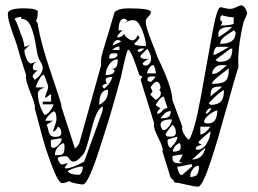

<svg xmlns="http://www.w3.org/2000/svg" viewBox="-20 -689 958 714"><path d="M629 -10Q629 -14 623.5 -20Q618 -26 615 -27L584 -126Q585 -128 585 -132Q585 -144 568.5 -177Q552 -210 552 -224Q552 -229 553 -231L503 -392Q503 -396 510 -403L498 -410Q498 -411 494 -422.5Q490 -434 485.5 -446.5Q481 -459 475.5 -473Q470 -487 465 -495.5Q460 -504 457 -504Q451 -504 430 -403Q429 -399 412.5 -340Q396 -281 381.5 -234Q367 -187 348 -128.5Q329 -70 313.5 -36.5Q298 -3 288 -3Q280 -3 259 -7.5Q238 -12 238 -16L234 -14Q230 -12 223.5 -10Q217 -8 211 -8Q198 -8 175.5 -66Q153 -124 139 -175L109 -287L110 -289Q110 -291 110 -292Q110 -303 93 -345Q76 -387 76 -404Q76 -405 76.5 -407Q77 -409 77 -410Q56 -473 41 -527Q40 -529 24.5 -573.5Q9 -618 9 -638Q9 -658 69 -658Q121 -658 121 -644L120 -638Q120 -631 118.5 -623Q117 -615 113 -612L115 -610Q117 -608 119 -604Q121 -600 121 -594Q133 -526 166.5 -427.5Q200 -329 208 -299V-293L258 -139Q258 -137 259 -137Q261 -137 268 -145.5Q275 -154 275 -157L356 -446V-471Q356 -479 386 -576Q397 -614 406 -644Q420 -658 458 -658Q541 -658 541 -644Q541 -636 531.5 -627Q522 -618 522 -609Q522 -589 542 -539Q562 -489 565 -478Q621 -363 621 -317L658 -218Q657 -216 657 -213Q657 -202 666 -187.5Q675 -173 683 -169Q704 -203 726.5 -326.5Q749 -450 767.5 -554.5Q786 -659 799 -662Q806 -662 815.5 -659Q825 -656 837 -656Q846 -656 859 -662.5Q872 -669 877 -669Q885 -669 892 -658Q899 -647 899 -640Q899 -636 892.5 -622.5Q886 -609 886 -608Q866 -526 866 -463Q866 -447 867 -441Q847 -377 831 -317Q829 -312 815.5 -263Q802 -214 791 -176.5Q780 -139 765 -93Q750 -47 737.5 -21Q725 5 717 5Q702 5 672.5 -2.5Q643 -10 629 -10ZM232 -53Q238 -39 275 -39Q288 -47 288 -70Q264 -70 232 -53ZM639 -69Q639 -64 644 -51Q649 -38 655 -38Q657 -38 658 -39L694 -70V-78Q684 -78 666 -73.5Q648 -69 639 -69ZM720 -73Q706 -73 696.5 -59.5Q687 -46 687 -31Q708 -31 714 -41.5Q720 -52 720 -73ZM232 -83 220 -64Q225 -63 226 -63Q248 -63 293 -88Q344 -227 362 -279V-293Q340 -286 320.5 -209.5Q301 -133 293 -120Q288 -112 275.5 -100Q263 -88 254 -88Q244 -88 238 -98Q232 -108 225 -108Q195 -108 195 -99Q195 -90 208 -77Q214 -77 232 -83ZM621 -108Q621 -91 626.5 -86.5Q632 -82 646 -82H652Q657 -83 658 -83L646 -88Q659 -111 659 -114Q640 -114 621 -108ZM744 -139Q740 -137 731.5 -129.5Q723 -122 712 -111.5Q701 -101 694 -96Q734 -96 744 -139ZM214 -157Q184 -139 184 -112H195Q209 -112 214.5 -117.5Q220 -123 220 -144Q220 -156 214 -157ZM646 -157Q623 -144 623 -125Q652 -125 652 -141Q652 -156 646 -157ZM708 -139Q708 -132 713 -132Q735 -132 749 -156Q763 -180 763 -201Q718 -165 718 -159Q718 -157 723.5 -154Q729 -151 732 -151Q713 -148 708 -139ZM169 -159V-154Q169 -139 177 -139Q187 -139 198 -150.5Q209 -162 209 -171Q209 -172 208 -174V-175L170 -169Q169 -169 169 -159ZM603 -167Q603 -144 615 -139Q640 -164 640 -181Q637 -180 627.5 -177.5Q618 -175 610.5 -172.5Q603 -170 603 -167ZM153 -225Q157 -219 159.5 -206Q162 -193 167.5 -186.5Q173 -180 186 -180Q208 -180 208 -194Q208 -213 195 -218Q194 -213 188 -206.5Q182 -200 180 -200H179Q178 -201 177 -201Q190 -237 190 -244Q190 -275 179 -275Q171 -270 163.5 -262Q156 -254 152.5 -248.5Q149 -243 149 -241V-240H177ZM596 -190Q596 -184 603 -181Q604 -181 607.5 -181Q611 -181 612.5 -181Q614 -181 617 -181Q620 -181 621.5 -181.5Q623 -182 625.5 -182.5Q628 -183 629 -184.5Q630 -186 631.5 -187.5Q633 -189 633.5 -191Q634 -193 634 -196Q634 -216 621 -225Q596 -194 596 -190ZM725 -218V-189Q741 -189 763 -218ZM577 -225Q577 -220 580.5 -212.5Q584 -205 587 -205Q598 -205 608.5 -219Q619 -233 619 -245Q577 -245 577 -225ZM739 -236Q739 -230 754 -230Q788 -230 788 -279Q775 -276 757 -262Q739 -248 739 -236ZM615 -276Q612 -276 609.5 -275.5Q607 -275 604.5 -274Q602 -273 600 -272.5Q598 -272 596 -270Q594 -268 592.5 -267Q591 -266 588.5 -263Q586 -260 585 -259Q584 -258 581 -254Q578 -250 577 -249Q597 -249 606 -254Q615 -259 615 -276ZM121 -342Q121 -301 145 -262Q154 -262 162.5 -272Q171 -282 175 -290.5Q179 -299 179 -301H139V-311H170V-338Q165 -338 158.5 -331.5Q152 -325 148 -325Q148 -333 153.5 -346Q159 -359 159 -367L158 -372Q158 -373 154 -384.5Q150 -396 147 -403.5Q144 -411 142 -411Q132 -411 115 -372L113 -364H145Q144 -363 138 -360.5Q132 -358 129.5 -356Q127 -354 124 -350.5Q121 -347 121 -342ZM577 -287Q564 -276 564 -266Q576 -266 582.5 -276Q589 -286 603 -287L589 -330Q577 -330 559 -299Q565 -292 577 -287ZM765 -287Q752 -287 744 -268L747 -267Q752 -267 758.5 -274Q765 -281 765 -287ZM382 -355Q349 -355 349 -299Q367 -309 374.5 -321Q382 -333 382 -355ZM756 -305Q757 -305 760 -302.5Q763 -300 763 -299Q790 -299 801.5 -312Q813 -325 813 -354Q794 -346 756 -305ZM540 -338H539Q538 -338 544.5 -331.5Q551 -325 559 -317Q578 -328 578 -341Q578 -352 572 -354Q577 -359 577 -364Q577 -370 573 -377.5Q569 -385 562 -385Q557 -385 548.5 -375.5Q540 -366 540 -364Q540 -363 543.5 -357Q547 -351 547 -348Q546 -347 544.5 -345Q543 -343 541.5 -341.5Q540 -340 540 -338ZM799 -367Q777 -367 770 -360.5Q763 -354 763 -330Q769 -337 784 -348Q799 -359 806 -367ZM361 -370Q361 -363 368 -360Q391 -378 398 -403Q373 -403 373 -392Q373 -381 380 -379Q376 -379 368.5 -375.5Q361 -372 361 -370ZM831 -435Q827 -432 816 -423.5Q805 -415 798.5 -410Q792 -405 784 -398Q776 -391 772 -385.5Q768 -380 768 -377Q804 -377 817.5 -387Q831 -397 831 -435ZM528 -392Q528 -389 533 -386.5Q538 -384 541 -384Q558 -401 559 -403Q555 -405 547 -405Q528 -405 528 -392ZM102 -406 101 -405Q101 -404 102.5 -402Q104 -400 106 -397Q108 -394 109 -392Q139 -413 139 -438Q139 -446 127 -466Q120 -476 114 -516.5Q108 -557 96 -588Q84 -619 59 -619V-626Q45 -626 34 -619Q41 -610 49.5 -585.5Q58 -561 59 -558Q66 -546 71 -515H72Q73 -515 76 -516Q79 -517 82 -518Q85 -519 89 -521.5Q93 -524 96 -527Q95 -526 84 -515.5Q73 -505 71 -503V-500Q71 -489 78.5 -471Q86 -453 96 -453Q98 -453 105 -456Q112 -459 115 -459Q102 -452 102 -438Q102 -427 116 -427Q119 -427 121 -428Q102 -413 102 -406ZM418 -468Q399 -468 386 -449.5Q373 -431 373 -410Q406 -410 406 -428L393 -435Q397 -433 399 -433Q418 -433 418 -468ZM550 -447Q542 -447 534.5 -435.5Q527 -424 527 -416H560L559 -422Q558 -429 556 -436.5Q554 -444 550 -447ZM806 -447Q788 -447 778.5 -436.5Q769 -426 769 -414Q780 -414 789 -419Q798 -424 808.5 -433.5Q819 -443 824 -446Q823 -446 815.5 -446.5Q808 -447 806 -447ZM510 -453Q513 -445 522 -445Q530 -445 536 -453.5Q542 -462 542 -471Q542 -486 528 -508Q502 -482 502 -481Q502 -470 520 -470Q532 -470 534 -471Q517 -462 510 -453ZM781 -466Q787 -462 793 -459Q821 -459 832.5 -470Q844 -481 844 -508H837ZM406 -491Q394 -491 390 -487.5Q386 -484 386 -471Q417 -471 417 -487Q417 -491 406 -491ZM831 -515H788Q783 -515 778.5 -505.5Q774 -496 774 -490V-487L775 -484Q788 -489 808 -500.5Q828 -512 831 -515ZM492 -503Q492 -496 498 -496Q501 -496 508 -500.5Q515 -505 516 -508H513L510 -509Q500 -509 492 -503ZM424 -516Q409 -516 398 -503H424ZM417 -540Q406 -540 398 -520Q400 -520 430 -534Q427 -540 417 -540ZM479 -527Q479 -518 523 -518Q523 -541 508.5 -577.5Q494 -614 476 -614Q455 -614 441 -601L454 -613Q454 -614 449 -616.5Q444 -619 441 -619Q421 -619 421 -576H436Q416 -560 416 -550Q435 -550 441 -564Q443 -556 454 -547.5Q465 -539 473 -539Q484 -539 492 -558Q499 -551 499 -549Q499 -547 491.5 -538.5Q484 -530 479 -527ZM849 -576Q846 -573 831 -564Q816 -555 807.5 -546Q799 -537 799 -526Q856 -526 856 -567Q856 -569 853.5 -572.5Q851 -576 849 -576ZM840 -589Q792 -589 792 -564V-558Q793 -553 793 -551Q832 -575 843 -589ZM806 -608Q806 -599 799 -594Q839 -594 849 -601V-625Q829 -625 806 -632Q799 -630 799 -619Q799 -613 802.5 -611Q806 -609 806 -608Z"/></svg>

Font: CabinSketch
Style: Regular
Weight: 400
Designer: Pablo Impallari
Foundry: Pablo Impallari. www.impallari.com Igino Marini. www.ikern.com
Version: Version 1.002